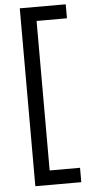

<svg xmlns="http://www.w3.org/2000/svg" viewBox="-60 -740 430 957"><g transform="rotate(-5 155.0 -262.0)"><path d="M307 183H77V-707H307V-637H155V111H307Z"/></g></svg>

Font: Hind Siliguri
Style: Regular
Weight: 400
Designer: Jyotish Sonowal
Foundry: Indian Type Foundry
Version: Version 1.001;PS 1.0;hotconv 1.0.86;makeotf.lib2.5.63406; tt